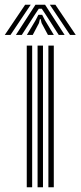

<svg xmlns="http://www.w3.org/2000/svg" viewBox="-62 -793 341 813"><path d="M142.9 0V-600H165.8V0ZM51.3 0V-600H74.2V0ZM97.1 0V-600H120V0ZM-41.8 -645 44.5 -773H68.1L-17.6 -645ZM5.3 -645 88.2 -773H128.8L211.7 -645H186.8L134.5 -726.5L114.9 -756H102.2L82.5 -726.3L30.2 -645ZM51.7 -645 89.1 -707.8 100.5 -730.2H116.6L128.1 -707.8L166 -645H141.1L114.1 -695.4L110.2 -711.9H106.9L103.1 -695.4L76.6 -645ZM234.6 -645 149 -773H172.5L258.8 -645Z"/></svg>

Font: Big Shoulders Inline Text Thin
Style: Regular
Weight: 100
Designer: Patric King
Foundry: XO Type Co
Version: Version 2.002